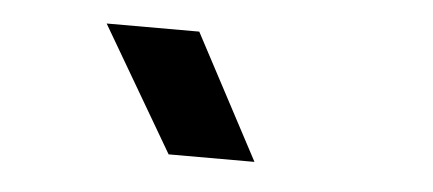

<svg xmlns="http://www.w3.org/2000/svg" viewBox="-28 -762 555 246"><g transform="rotate(5 250.0 -639.0)"><path d="M194.8 -559.1 101.1 -719.2H220.2L305.2 -559.1Z"/></g></svg>

Font: TASA Orbiter Text SemiBold
Style: Regular
Weight: 600
Designer: Weizhong Zhang
Version: Version 1.000;Glyphs 3.1.2 (3151)